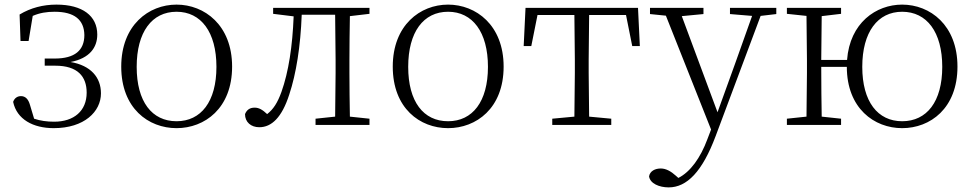

<svg xmlns="http://www.w3.org/2000/svg" viewBox="-20 -542 4225 833"><path d="M213 14C346 14 418 -58 418 -137C418 -206 374 -258 286 -273C369 -289 402 -336 402 -392C402 -473 338 -522 225 -522C167 -522 113 -508 65 -479L69 -364H104L122 -473C152 -486 182 -491 217 -491C303 -491 345 -456 346 -390C346 -324 305 -288 217 -288H174V-257H220C317 -257 356 -210 356 -140C356 -61 301 -14 215 -14C183 -14 155 -18 128 -27L110 -87C103 -112 90 -125 71 -125C56 -125 43 -117 37 -100C53 -24 124 14 213 14Z M746 14C868 14 987 -72 987 -253C987 -433 867 -522 746 -522C625 -522 506 -433 506 -253C506 -72 624 14 746 14ZM746 -16C639 -16 573 -101 573 -252C573 -403 639 -491 746 -491C852 -491 919 -403 919 -252C919 -101 852 -16 746 -16Z M1433 0H1583V-27L1498 -36C1497 -91 1496 -172 1496 -226V-283C1496 -336 1497 -417 1498 -472L1583 -482V-508H1165V-482L1254 -471C1249 -342 1232 -230 1201 -143C1184 -96 1166 -68 1139 -47C1120 -65 1104 -75 1085 -75C1064 -75 1051 -66 1043 -47C1043 -12 1069 10 1105 10C1158 10 1203 -32 1235 -132C1265 -222 1284 -342 1289 -478H1434L1436 -283V-226L1434 -36L1349 -27V0Z M1924 14C2046 14 2165 -72 2165 -253C2165 -433 2045 -522 1924 -522C1803 -522 1684 -433 1684 -253C1684 -72 1802 14 1924 14ZM1924 -16C1817 -16 1751 -101 1751 -252C1751 -403 1817 -491 1924 -491C2030 -491 2097 -403 2097 -252C2097 -101 2030 -16 1924 -16Z M2471 0H2632V-27L2536 -36L2534 -226V-283L2536 -477H2696L2723 -342H2756L2748 -508H2260L2252 -342H2285L2312 -477H2472L2474 -283V-226L2472 -36L2376 -27V0Z M3147 -481 3243 -473 3170 -268 3093 -55 2938 -472 3032 -481V-508H2800V-481L2869 -474L3065 20L3049 62C3019 143 2975 204 2923 230L2913 221C2891 201 2869 189 2847 189C2822 189 2800 200 2796 223C2800 254 2840 271 2881 271C2960 271 3027 203 3085 48L3280 -473L3348 -481V-508H3147Z M3894 -16C3788 -16 3721 -101 3721 -252C3721 -403 3788 -491 3894 -491C4001 -491 4068 -403 4068 -252C4068 -101 4001 -16 3894 -16ZM3894 14C4016 14 4134 -72 4134 -253C4134 -433 4015 -522 3894 -522C3781 -522 3667 -443 3655 -282H3543L3545 -472L3629 -482V-508H3394V-482L3479 -473L3481 -283V-226L3479 -36L3394 -27V0H3629V-27L3545 -36C3544 -91 3543 -175 3543 -252H3654C3654 -72 3773 14 3894 14Z"/></svg>

Font: Noto Serif CJK SC ExtraLight
Style: Regular
Weight: 200
Designer: Ryoko NISHIZUKA 西塚涼子 (kana & ideographs); Frank Grießhammer (Latin, Greek & Cyrillic); Wenlong ZHANG 张文龙 (bopomofo); San
Foundry: Adobe
Version: Version 2.001;hotconv 1.1.0;makeotfexe 2.6.0